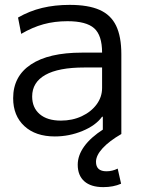

<svg xmlns="http://www.w3.org/2000/svg" viewBox="-20 -550 585 788"><path d="M205 10Q126 10 80 -32.5Q34 -75 34 -147Q34 -237 107 -285.5Q180 -334 316 -334H399Q399 -405 366.5 -434Q334 -463 257 -463Q204 -463 158.5 -450.5Q113 -438 67 -411L54 -478Q101 -505 153 -517.5Q205 -530 266 -530Q342 -530 388.5 -509.5Q435 -489 456.5 -444.5Q478 -400 478 -327V0H402V-71H399Q373 -35 318.5 -12.5Q264 10 205 10ZM230 -55Q277 -55 315.5 -73Q354 -91 376.5 -121.5Q399 -152 399 -189V-273H326Q220 -273 166 -242.5Q112 -212 112 -154Q112 -108 143 -81.5Q174 -55 230 -55ZM404 218Q353 218 326 194Q299 170 299 126Q299 88 325.5 51Q352 14 405 -20L478 0Q428 29 401 58.5Q374 88 374 114Q374 153 417 153Q441 153 463 142L477 204Q445 218 404 218Z"/></svg>

Font: M PLUS 2
Style: Regular
Weight: 400
Designer: Coji Morishita
Foundry: UNDERFOREST DESIGN
Version: Version 1.001